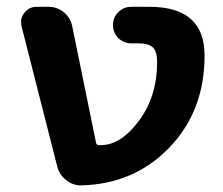

<svg xmlns="http://www.w3.org/2000/svg" viewBox="-20 -566 655 565"><path d="M442.4 -382.8Q442.4 -415 429.7 -426.8Q417 -438.5 384.8 -438.5H366.2Q343.8 -438.5 328.1 -454.1Q312.5 -469.7 312.5 -492.2Q312.5 -514.6 328.1 -530.3Q343.8 -545.9 366.2 -545.9H420.9Q582 -545.9 582 -402.3Q582 -237.3 475.6 -128.9Q373 -24.4 219.7 -20.5Q218.8 -20.5 217.8 -20.5Q193.4 -20.5 174.8 -36.1Q154.3 -51.8 148.4 -76.2L43 -490.2Q42 -496.1 42 -502Q42 -516.6 51.8 -528.3Q65.4 -545.9 86.9 -545.9H123Q148.4 -545.9 168 -529.8Q187.5 -513.7 192.4 -489.3L262.7 -145.5Q264.6 -138.7 271.5 -138.7H275.4Q335.9 -138.7 389.2 -210.9Q442.4 -283.2 442.4 -382.8Z"/></svg>

Font: Gen Jyuu Gothic Bold
Style: Bold
Weight: 700
Designer: [Source Han Sans]
Ryoko NISHIZUKA  (kana & ideographs); Paul D. Hunt (Latin, Greek & Cyrillic); Wenlong ZHANG  (bopomofo
Version: Version 1.002.20150607